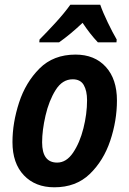

<svg xmlns="http://www.w3.org/2000/svg" viewBox="-20 -786 550 816"><path d="M231 -606Q278 -639 331 -689Q362 -642 396 -606H475L476 -618Q459 -647 438 -690.5Q417 -734 406 -766H279Q254 -731 216.5 -690Q179 -649 148 -618L147 -606ZM477 -359Q477 -450 429.5 -502Q382 -554 301 -554Q207 -554 148 -495Q89 -436 61 -350Q33 -264 33 -182Q33 -92 81.5 -41Q130 10 211 10Q303 10 361.5 -46.5Q420 -103 448.5 -188Q477 -273 477 -359ZM159 -181Q159 -232 173.5 -295Q188 -358 216.5 -403.5Q245 -449 289 -449Q322 -449 336 -424.5Q350 -400 350 -360Q350 -302 334.5 -240.5Q319 -179 290.5 -137Q262 -95 223 -95Q159 -95 159 -181Z"/></svg>

Font: Noto Sans UI SemiCondensed
Style: Bold Italic
Weight: 700
Width: 4
Designer: Monotype Design Team
Foundry: Monotype Imaging Inc.
Version: 1.001